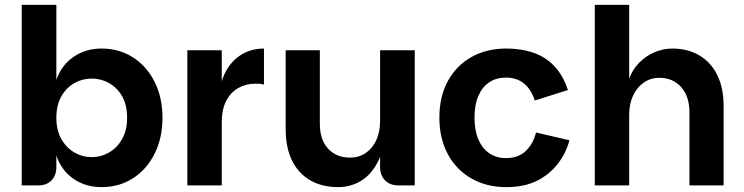

<svg xmlns="http://www.w3.org/2000/svg" viewBox="-20 -760 3050 787"><path d="M396 7Q331 7 281.5 -27Q232 -61 211 -122V-75Q211 -41 191 -20.5Q171 0 136 0H69V-740H211V-433Q232 -493 281.5 -527Q331 -561 396 -561Q469 -561 525.5 -524.5Q582 -488 614 -424Q646 -360 646 -277Q646 -195 614 -130.5Q582 -66 525.5 -29.5Q469 7 396 7ZM356 -116Q394 -116 427 -135Q460 -154 480.5 -190Q501 -226 501 -277Q501 -330 480.5 -365.5Q460 -401 427 -419.5Q394 -438 356 -438Q318 -438 285 -419.5Q252 -401 231.5 -365Q211 -329 211 -277Q211 -226 231.5 -190Q252 -154 285 -135Q318 -116 356 -116Z M748 0V-554H889V0ZM859 -259 889 -427Q908 -489 953.5 -525Q999 -561 1062 -561V-413Q1053 -416 1044.5 -416.5Q1036 -417 1027 -417Q988 -417 956.5 -399Q925 -381 907 -346Q889 -311 889 -259Z M1538 -75V-554H1680V0H1613Q1579 0 1558.5 -20.5Q1538 -41 1538 -75ZM1366 7Q1300 7 1251.5 -21Q1203 -49 1177 -102Q1151 -155 1151 -230V-554H1291V-254Q1291 -187 1325 -150.5Q1359 -114 1414 -114Q1452 -114 1480 -133.5Q1508 -153 1523 -187Q1538 -221 1538 -264L1560 -235Q1557 -152 1529.5 -98Q1502 -44 1459.5 -18.5Q1417 7 1366 7Z M2055 7Q1975 7 1913 -28Q1851 -63 1816 -127.5Q1781 -192 1781 -278Q1781 -364 1815.5 -427.5Q1850 -491 1912 -526Q1974 -561 2055 -561Q2099 -561 2138.5 -552Q2178 -543 2210 -523.5Q2242 -504 2267 -471.5Q2292 -439 2308 -391L2172 -348Q2157 -394 2127.5 -418Q2098 -442 2054 -442Q2015 -442 1986 -423Q1957 -404 1941 -367.5Q1925 -331 1925 -278Q1925 -225 1941 -188Q1957 -151 1986 -131.5Q2015 -112 2054 -112Q2105 -112 2135.5 -141.5Q2166 -171 2177 -217L2314 -185Q2301 -134 2267.5 -90Q2234 -46 2182 -19.5Q2130 7 2055 7Z M2418 0V-740H2559V-437Q2572 -474 2599 -502Q2626 -530 2662 -545.5Q2698 -561 2736 -561Q2799 -561 2846.5 -533Q2894 -505 2920 -452.5Q2946 -400 2946 -326V0H2806V-299Q2806 -365 2772 -403Q2738 -441 2683 -441Q2646 -441 2618 -421Q2590 -401 2574.5 -367Q2559 -333 2559 -289V0Z"/></svg>

Font: Parkinsans SemiBold
Style: Regular
Weight: 600
Designer: Red Stone, Indian Type Foundry
Foundry: Indian Type Foundry
Version: Version 1.000